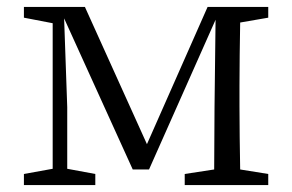

<svg xmlns="http://www.w3.org/2000/svg" viewBox="-20 -534 843 554"><path d="M754 -483V-514H579L404 -118L225 -514H49V-483L132 -467V-47L49 -32V0H255V-32L174 -47V-225L165 -481L363 -45H410L602 -477L599 -225L598 -45L513 -32V0H754V-32L673 -45C672 -100 671 -176 671 -228V-286C671 -338 672 -414 673 -469Z"/></svg>

Font: Source Han Serif
Style: Regular
Weight: 400
Designer: Ryoko NISHIZUKA 西塚涼子 (kana & ideographs); Frank Grießhammer (Latin, Greek & Cyrillic); Wenlong ZHANG 张文龙 (bopomofo); San
Foundry: Adobe Systems Incorporated
Version: Version 1.001;PS 1.001;hotconv 16.6.54;makeotf.lib2.5.65590